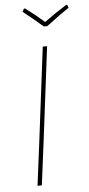

<svg xmlns="http://www.w3.org/2000/svg" viewBox="-57 -852 408 885"><g transform="rotate(-5 147.0 -409.5)"><path d="M125 -195 100 0H80L105 -195L160 -637H180ZM294 -805Q257 -781 189 -729H173Q121 -774 81 -805L89 -819H94Q134 -790 181 -749Q228 -784 284 -819H289Z"/></g></svg>

Font: Luna Sans Thin
Style: Italic
Weight: 250
Italic angle: -7°
Designer: Juan Pablo del Peral
Foundry: Huerta Tipografica
Version: Version 2.001; ttfautohint (v1.5)